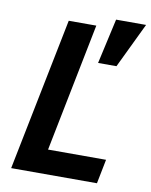

<svg xmlns="http://www.w3.org/2000/svg" viewBox="-84 -802 680 864"><g transform="rotate(10 256.5 -370.0)"><path d="M419 0H27L167 -698H293L176 -111H441ZM513 -740 414 -534H330L376 -740Z"/></g></svg>

Font: IBM Plex Sans SemiBold
Style: Italic
Weight: 600
Italic angle: -11.31°
Designer: Mike Abbink, Paul van der Laan, Pieter van Rosmalen
Foundry: Bold Monday
Version: Version 3.201